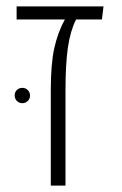

<svg xmlns="http://www.w3.org/2000/svg" viewBox="-20 -581 382 601"><path d="M299 -520H218Q200 -484 192.5 -432Q185 -380 185 -297V0H139V-300Q139 -381 150 -430.5Q161 -480 183 -520H32V-561H304ZM26 -282Q26 -293 33 -299.5Q40 -306 50 -306Q60 -306 67 -299Q74 -292 74 -282Q74 -272 67 -265Q60 -258 50 -258Q40 -258 33 -265Q26 -272 26 -282Z"/></svg>

Font: FiraGO ExtraLight
Style: Regular
Weight: 200
Designer: bBox Type
Foundry: bBox Type GmbH
Version: Version 1.001